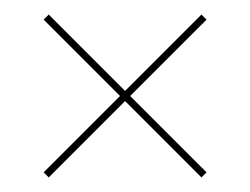

<svg xmlns="http://www.w3.org/2000/svg" viewBox="-20 -481 344 264"><path d="M264 -244 257 -237 152 -342 47 -237 40 -244 145 -349 40 -454 47 -461 152 -356 257 -461 264 -454 159 -349Z"/></svg>

Font: Bebas Neue Thin
Style: Regular
Weight: 200
Designer: Ryoichi Tsunekawa
Foundry: Ryoichi Tsunekawa
Version: Version 1.003;PS 001.003;hotconv 1.0.70;makeotf.lib2.5.58329